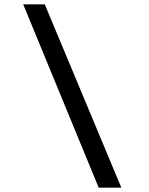

<svg xmlns="http://www.w3.org/2000/svg" viewBox="-20 -820 690 890"><path d="M87.5 -800H187.5L542.5 50H437.5Z"/></svg>

Font: B612 Mono
Style: Regular
Weight: 400
Version: Version 1.005